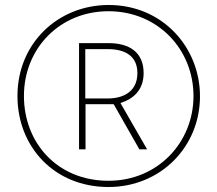

<svg xmlns="http://www.w3.org/2000/svg" viewBox="-20 -742 871 770"><path d="M415 8C623 8 782 -152 782 -356C782 -552 632 -722 416 -722C213 -722 50 -569 50 -357C50 -153 198 8 415 8ZM415 -17C210 -17 76 -169 76 -357C76 -549 221 -697 415 -697C614 -697 756 -543 756 -357C756 -172 614 -17 415 -17ZM297 -143H323V-324H436L539 -143H570L463 -329C515 -345 556 -381 556 -449C556 -533 498 -569 416 -569H297ZM411 -347H322V-545H413C482 -545 531 -517 531 -449C531 -377 478 -347 411 -347Z"/></svg>

Font: Noto Sans Georgian SemiCondensed Thin
Style: Regular
Weight: 100
Width: 4
Designer: Monotype Design Team, Akaki Razmadze
Foundry: Google LLC
Version: Version 2.005